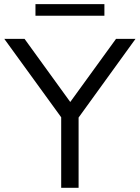

<svg xmlns="http://www.w3.org/2000/svg" viewBox="-33 -889 661 909"><path d="M256.7 0V-365.1L275.2 -308.3L-12.7 -705H83.2L310.2 -391.5H289L516.4 -705H608.5L321.6 -308.3L339.1 -365.1V0ZM134.9 -814.5V-869.4H461.3V-814.5Z"/></svg>

Font: Nunito Sans 12pt ExtraLight
Style: Regular
Weight: 200
Version: Version 3.101;gftools[0.9.27]